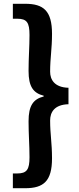

<svg xmlns="http://www.w3.org/2000/svg" viewBox="-20 -823 418 1015"><path d="M48 172H113C210 172 255 135 255 14C255 -67 245 -113 245 -186C245 -229 267 -270 342 -272V-359C267 -361 245 -403 245 -444C245 -517 255 -564 255 -644C255 -766 210 -803 113 -803H48V-724H71C122 -724 136 -704 136 -638C136 -575 131 -519 131 -448C131 -365 156 -331 211 -317V-313C156 -299 131 -265 131 -182C131 -112 136 -56 136 8C136 73 122 94 71 94H48Z"/></svg>

Font: Noto Sans JP
Style: Bold
Weight: 700
Designer: Ryoko NISHIZUKA 西塚涼子 (kana, bopomofo & ideographs); Paul D. Hunt (Latin, Greek & Cyrillic); Sandoll Communications 산돌커뮤니
Foundry: Adobe
Version: Version 2.004;hotconv 1.0.118;makeotfexe 2.5.65603